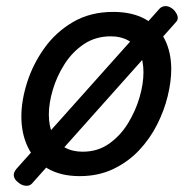

<svg xmlns="http://www.w3.org/2000/svg" viewBox="-20 -558 629 629"><path d="M241 19Q179 19 136 -6Q93 -31 71.5 -75.5Q50 -120 50 -176Q50 -229 69 -288.5Q88 -348 125.5 -400.5Q163 -453 219.5 -486Q276 -519 351 -519Q413 -519 455.5 -495.5Q498 -472 519.5 -429.5Q541 -387 541 -331Q541 -291 529.5 -243.5Q518 -196 494.5 -149.5Q471 -103 435 -65Q399 -27 350.5 -4Q302 19 241 19ZM251 -61Q300 -61 337 -87Q374 -113 399 -153.5Q424 -194 437 -238.5Q450 -283 450 -321Q450 -360 437 -386Q424 -412 400 -425.5Q376 -439 343 -439Q293 -439 255 -413.5Q217 -388 191.5 -348Q166 -308 153 -264Q140 -220 140 -183Q140 -144 153.5 -116.5Q167 -89 192 -75Q217 -61 251 -61ZM85 43Q77 52 63.5 50.5Q50 49 39 39Q28 31 25.5 19.5Q23 8 34 -5L503 -530Q511 -538 523 -538Q535 -538 548 -527Q558 -517 561.5 -505.5Q565 -494 556 -485Z"/></svg>

Font: Playwrite NO
Style: Regular
Weight: 400
Designer: Veronika Burian, José Scaglione
Foundry: TypeTogether
Version: Version 1.002